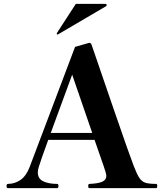

<svg xmlns="http://www.w3.org/2000/svg" viewBox="-20 -975 848 995"><path d="M795 -11Q795 0 789 0H444Q437 0 437 -11Q437 -22 444 -22Q490 -24 510.5 -33.5Q531 -43 531 -63Q531 -75 518 -112L470 -250H230Q189 -138 181 -110Q176 -96 176 -81Q176 -49 204 -35.5Q232 -22 276 -22Q283 -22 283 -11Q283 0 276 0H21Q14 0 14 -11Q14 -22 21 -22Q56 -22 85.5 -42Q115 -62 133 -108L369 -732L442 -753Q452 -753 455 -742Q486 -651 570 -407Q654 -163 673 -115Q690 -71 702.5 -52.5Q715 -34 733.5 -28Q752 -22 789 -22Q795 -22 795 -11ZM458 -286 354 -588 243 -286ZM530 -943Q533 -946 533 -949Q533 -951 531 -953Q529 -955 526 -955H373L275 -804L274 -800Q274 -799 275 -797.5Q276 -796 278 -796L281 -797Z"/></svg>

Font: Shippori Mincho ExtraBold
Style: Regular
Weight: 800
Designer: FONTDASU
Foundry: FONTDASU / Google Inc. / but / Adobe
Version: Version 3.110; ttfautohint (v1.8.3)